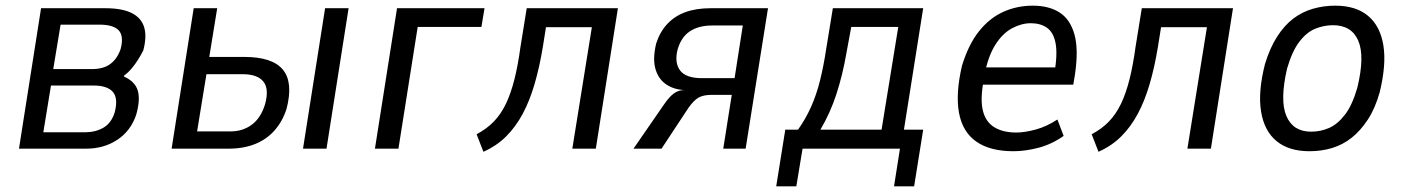

<svg xmlns="http://www.w3.org/2000/svg" viewBox="-20 -525 4958 678"><path d="M47 0 125 -496H351Q411 -496 445 -479Q479 -462 489 -429Q499 -396 486 -347Q478 -331 468 -315Q458 -299 445.5 -284Q433 -269 417 -257L419 -254Q457 -237 466.5 -205Q476 -173 461 -120Q442 -63 394.5 -31.5Q347 0 284 0ZM133 -58H283Q317 -58 345 -74Q373 -90 385 -128Q398 -178 378.5 -200.5Q359 -223 310 -223H160ZM168 -281H304Q345 -281 369.5 -299Q394 -317 406 -352Q418 -398 399 -418Q380 -438 331 -438H194Z M586 0 664 -496H747L719 -324H842Q942 -324 979 -279Q1016 -234 992 -141Q978 -97 950 -65Q922 -33 881 -16.5Q840 0 787 0ZM676 -61H794Q837 -61 869 -84.5Q901 -108 916 -157Q931 -211 910 -237Q889 -263 837 -263H709ZM1050 0 1128 -496H1211L1133 0Z M1304 0 1382 -496H1691L1680 -430H1455L1387 0Z M1687 11 1663 -51Q1699 -70 1724 -96Q1749 -122 1766.5 -158.5Q1784 -195 1796.5 -244.5Q1809 -294 1818 -360L1840 -496H2162L2084 0H2001L2070 -429H1908L1897 -360Q1885 -287 1867.5 -227.5Q1850 -168 1825.5 -122.5Q1801 -77 1767.5 -43.5Q1734 -10 1687 11Z M2217 0 2324 -155Q2343 -183 2359.5 -195Q2376 -207 2397 -207H2401H2398Q2362 -208 2334 -226Q2306 -244 2295 -280Q2284 -316 2297 -371Q2310 -412 2336 -440Q2362 -468 2400 -482Q2438 -496 2490 -496H2692L2613 0H2534L2564 -190H2493Q2464 -190 2447 -180.5Q2430 -171 2411 -144L2316 0ZM2459 -249H2574L2603 -435H2495Q2448 -435 2417 -415Q2386 -395 2373 -351Q2361 -305 2381 -277Q2401 -249 2459 -249Z M2721 133 2753 -67H2798Q2825 -105 2844 -147.5Q2863 -190 2875.5 -240Q2888 -290 2897 -349L2921 -496H3240L3172 -67H3240L3208 133H3137L3158 0H2814L2792 133ZM2877 -67H3093L3152 -430H2986L2969 -338Q2956 -262 2934 -194Q2912 -126 2877 -67Z M3559 9Q3476 9 3427.5 -25Q3379 -59 3366.5 -126.5Q3354 -194 3377 -293Q3400 -368 3437 -414.5Q3474 -461 3522.5 -483Q3571 -505 3627 -505Q3684 -505 3721.5 -481Q3759 -457 3774 -404Q3789 -351 3776 -262L3770 -226H3433L3443 -287H3724L3703 -264Q3715 -334 3707.5 -372.5Q3700 -411 3677 -427Q3654 -443 3620 -443Q3587 -443 3553.5 -425Q3520 -407 3494.5 -366.5Q3469 -326 3456 -259L3453 -238Q3441 -173 3451 -133.5Q3461 -94 3491.5 -75.5Q3522 -57 3569 -57Q3598 -57 3637 -67.5Q3676 -78 3714 -103L3736 -45Q3693 -15 3646.5 -3Q3600 9 3559 9Z M3859 11 3835 -51Q3871 -70 3896 -96Q3921 -122 3938.5 -158.5Q3956 -195 3968.5 -244.5Q3981 -294 3990 -360L4012 -496H4334L4256 0H4173L4242 -429H4080L4069 -360Q4057 -287 4039.5 -227.5Q4022 -168 3997.5 -122.5Q3973 -77 3939.5 -43.5Q3906 -10 3859 11Z M4604 9Q4531 9 4487.5 -27Q4444 -63 4433 -132Q4422 -201 4447 -299Q4464 -355 4489.5 -395Q4515 -435 4546.5 -459Q4578 -483 4616 -494Q4654 -505 4695 -505Q4768 -505 4811 -469Q4854 -433 4865 -365Q4876 -297 4852 -199Q4836 -142 4810 -102.5Q4784 -63 4753 -38.5Q4722 -14 4684.5 -2.5Q4647 9 4604 9ZM4610 -60Q4643 -60 4673 -73Q4703 -86 4729 -119.5Q4755 -153 4773 -215Q4800 -326 4776.5 -381Q4753 -436 4687 -436Q4656 -436 4625.5 -424Q4595 -412 4569 -378.5Q4543 -345 4525 -283Q4499 -171 4522.5 -115.5Q4546 -60 4610 -60Z"/></svg>

Font: Nunito Sans 7pt Condensed
Style: Italic
Weight: 400
Width: 3
Italic angle: -9°
Designer: Vernon Adams
Foundry: Vernon Adams
Version: Version 3.101;gftools[0.9.27]